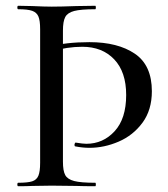

<svg xmlns="http://www.w3.org/2000/svg" viewBox="-20 -645 581 665"><path d="M43 -613Q40 -613 40 -619Q40 -625 43 -625L92 -624Q134 -622 159 -622Q191 -622 245 -624L310 -625Q312 -625 312 -619Q312 -613 310 -613Q260 -613 237 -607Q214 -601 206 -586Q198 -571 198 -539V-85Q198 -53 206 -38.5Q214 -24 237 -18Q260 -12 310 -12Q312 -12 312 -6Q312 0 310 0Q268 0 245 -1L159 -2L92 -1Q74 0 43 0Q40 0 40 -6Q40 -12 43 -12Q76 -12 91.5 -17Q107 -22 113 -36.5Q119 -51 119 -81V-544Q119 -574 113 -588Q107 -602 91.5 -607.5Q76 -613 43 -613ZM290 -499Q388 -499 447 -459Q506 -419 506 -329Q506 -264 473.5 -220Q441 -176 391 -154.5Q341 -133 290 -133Q266 -133 241 -138Q238 -138 238 -143Q238 -146 239.5 -149Q241 -152 243 -151Q267 -147 279 -147Q337 -147 377 -190.5Q417 -234 417 -316Q417 -396 375.5 -439.5Q334 -483 265 -483Q213 -483 158 -467L149 -483Q208 -499 290 -499Z"/></svg>

Font: Cormorant Infant Medium
Style: Regular
Weight: 500
Designer: Christian Thalmann (Catharsis Fonts)
Foundry: Catharsis Fonts
Version: Version 4.000